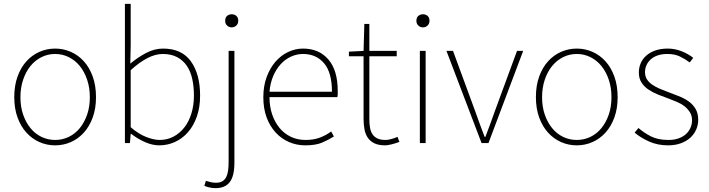

<svg xmlns="http://www.w3.org/2000/svg" viewBox="-20 -742 3678 996"><path d="M266 12Q223 12 184.5 -5Q146 -22 117 -54Q88 -86 71 -132.5Q54 -179 54 -238Q54 -298 71 -345Q88 -392 117 -424Q146 -456 184.5 -473Q223 -490 266 -490Q309 -490 347.5 -473Q386 -456 415 -424Q444 -392 461 -345Q478 -298 478 -238Q478 -179 461 -132.5Q444 -86 415 -54Q386 -22 347.5 -5Q309 12 266 12ZM266 -16Q304 -16 337 -32Q370 -48 394 -77.5Q418 -107 432 -147.5Q446 -188 446 -238Q446 -287 432 -328.5Q418 -370 394 -399.5Q370 -429 337 -445.5Q304 -462 266 -462Q228 -462 195 -445.5Q162 -429 138 -399.5Q114 -370 100 -328.5Q86 -287 86 -238Q86 -188 100 -147.5Q114 -107 138 -77.5Q162 -48 195 -32Q228 -16 266 -16Z M806 12Q771 12 733 -4.5Q695 -21 660 -48H658L654 0H628V-722H658V-508L656 -412Q694 -444 737.5 -467Q781 -490 826 -490Q923 -490 970.5 -423.5Q1018 -357 1018 -246Q1018 -185 1001 -137Q984 -89 955 -56Q926 -23 887.5 -5.5Q849 12 806 12ZM808 -16Q847 -16 879.5 -33Q912 -50 936 -80.5Q960 -111 973 -153.5Q986 -196 986 -246Q986 -292 977.5 -331.5Q969 -371 949.5 -400Q930 -429 899 -445.5Q868 -462 824 -462Q786 -462 744.5 -440.5Q703 -419 658 -378V-82Q700 -46 739.5 -31Q779 -16 808 -16Z M1098 234Q1083 234 1067 230.5Q1051 227 1040 222L1048 196Q1057 199 1071 202.5Q1085 206 1100 206Q1121 206 1134 198Q1147 190 1154 175.5Q1161 161 1163.5 141Q1166 121 1166 98V-478H1196V102Q1196 171 1172 202.5Q1148 234 1098 234ZM1182 -600Q1168 -600 1158 -609.5Q1148 -619 1148 -634Q1148 -651 1158 -659.5Q1168 -668 1182 -668Q1196 -668 1206 -659.5Q1216 -651 1216 -634Q1216 -619 1206 -609.5Q1196 -600 1182 -600Z M1564 12Q1519 12 1479.5 -5Q1440 -22 1410 -54.5Q1380 -87 1363 -133Q1346 -179 1346 -238Q1346 -296 1363.5 -343Q1381 -390 1409.5 -422.5Q1438 -455 1475 -472.5Q1512 -490 1552 -490Q1635 -490 1683.5 -433.5Q1732 -377 1732 -270Q1732 -262 1732 -254.5Q1732 -247 1730 -238H1378Q1378 -190 1391.5 -149.5Q1405 -109 1429.5 -79Q1454 -49 1488.5 -32.5Q1523 -16 1566 -16Q1607 -16 1639 -28Q1671 -40 1698 -60L1712 -34Q1685 -17 1651.5 -2.5Q1618 12 1564 12ZM1378 -266H1702Q1702 -366 1661 -414Q1620 -462 1552 -462Q1520 -462 1490 -448.5Q1460 -435 1436.5 -409.5Q1413 -384 1397.5 -348Q1382 -312 1378 -266Z M1978 12Q1945 12 1923.5 2Q1902 -8 1889 -26Q1876 -44 1871 -69.5Q1866 -95 1866 -126V-450H1790V-474L1866 -478L1870 -618H1896V-478H2038V-450H1896V-122Q1896 -99 1899.5 -79.5Q1903 -60 1912 -46Q1921 -32 1937.5 -24Q1954 -16 1980 -16Q1994 -16 2011 -21Q2028 -26 2042 -32L2052 -6Q2031 2 2010.5 7Q1990 12 1978 12Z M2158 0V-478H2188V0ZM2174 -600Q2160 -600 2150 -609.5Q2140 -619 2140 -634Q2140 -651 2150 -659.5Q2160 -668 2174 -668Q2188 -668 2198 -659.5Q2208 -651 2208 -634Q2208 -619 2198 -609.5Q2188 -600 2174 -600Z M2478 0 2296 -478H2330L2444 -168Q2456 -133 2469 -98.5Q2482 -64 2494 -32H2498Q2510 -64 2523 -98.5Q2536 -133 2548 -168L2662 -478H2694L2514 0Z M2972 12Q2929 12 2890.5 -5Q2852 -22 2823 -54Q2794 -86 2777 -132.5Q2760 -179 2760 -238Q2760 -298 2777 -345Q2794 -392 2823 -424Q2852 -456 2890.5 -473Q2929 -490 2972 -490Q3015 -490 3053.5 -473Q3092 -456 3121 -424Q3150 -392 3167 -345Q3184 -298 3184 -238Q3184 -179 3167 -132.5Q3150 -86 3121 -54Q3092 -22 3053.5 -5Q3015 12 2972 12ZM2972 -16Q3010 -16 3043 -32Q3076 -48 3100 -77.5Q3124 -107 3138 -147.5Q3152 -188 3152 -238Q3152 -287 3138 -328.5Q3124 -370 3100 -399.5Q3076 -429 3043 -445.5Q3010 -462 2972 -462Q2934 -462 2901 -445.5Q2868 -429 2844 -399.5Q2820 -370 2806 -328.5Q2792 -287 2792 -238Q2792 -188 2806 -147.5Q2820 -107 2844 -77.5Q2868 -48 2901 -32Q2934 -16 2972 -16Z M3446 12Q3392 12 3348 -7.5Q3304 -27 3272 -54L3292 -78Q3322 -52 3358 -34Q3394 -16 3448 -16Q3478 -16 3501 -24.5Q3524 -33 3539 -47Q3554 -61 3562 -79.5Q3570 -98 3570 -118Q3570 -142 3559 -159.5Q3548 -177 3531 -190.5Q3514 -204 3492.5 -213Q3471 -222 3450 -230Q3422 -240 3394.5 -251Q3367 -262 3344.5 -277Q3322 -292 3308 -313.5Q3294 -335 3294 -366Q3294 -391 3303.5 -413.5Q3313 -436 3332 -453Q3351 -470 3379 -480Q3407 -490 3444 -490Q3480 -490 3515 -476.5Q3550 -463 3576 -442L3558 -418Q3534 -436 3507 -449Q3480 -462 3442 -462Q3412 -462 3390 -454Q3368 -446 3354 -432.5Q3340 -419 3333 -402.5Q3326 -386 3326 -368Q3326 -346 3336 -330.5Q3346 -315 3362.5 -303.5Q3379 -292 3399.5 -283Q3420 -274 3442 -266Q3470 -255 3499 -244Q3528 -233 3550.5 -217.5Q3573 -202 3587.5 -178.5Q3602 -155 3602 -120Q3602 -94 3591.5 -70Q3581 -46 3561.5 -28Q3542 -10 3512.5 1Q3483 12 3446 12Z"/></svg>

Font: TypoPRO Source Sans Pro
Style: Regular
Weight: 200
Designer: Paul D. Hunt
Foundry: Adobe Systems Incorporated
Version: Version 2.020;PS 2.000;hotconv 1.0.86;makeotf.lib2.5.63406